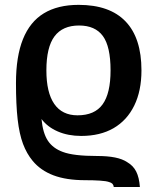

<svg xmlns="http://www.w3.org/2000/svg" viewBox="-20 -558 643 786"><path d="M559.1 -270Q559.1 -186 529.5 -125.7Q500 -65.4 445.1 -33.4Q390.1 -1.5 312.5 -1.5Q258.8 -1.5 216.6 -19.8Q174.3 -38.1 149.9 -70.8Q155.3 -13.2 176 18.1Q196.8 49.3 237.3 64Q280.8 80.6 377.9 80.6Q420.4 80.6 450.9 86.7Q481.4 92.8 501 106Q525.4 120.1 537.6 144.3Q549.8 168.5 552.7 207.5H445.8Q444.8 199.2 440.2 194.3Q435.5 189.5 425.8 187Q415 183.1 388.9 181.4Q362.8 179.7 329.1 179.7Q251.5 179.7 198.7 159.7Q146 139.6 113.8 100.6Q89.4 71.3 74.2 31Q59.1 -9.3 52.2 -69.6Q45.4 -129.9 45.4 -217.8Q45.4 -326.7 74 -397.7Q102.5 -468.8 159.4 -503.4Q216.3 -538.1 301.8 -538.1Q429.2 -538.1 494.1 -470.2Q559.1 -402.3 559.1 -270ZM432.6 -270Q432.6 -367.7 401.1 -410.6Q369.6 -453.6 303.7 -453.6Q236.3 -453.6 203.1 -409.2Q169.9 -364.7 169.9 -270Q169.9 -179.2 202.1 -132.6Q234.4 -85.9 297.4 -85.9Q367.7 -85.9 400.1 -130.9Q432.6 -175.8 432.6 -270Z"/></svg>

Font: Arimo SemiBold
Style: Regular
Weight: 600
Designer: Steve Matteson
Foundry: Monotype Imaging Inc.
Version: Version 1.33